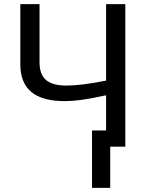

<svg xmlns="http://www.w3.org/2000/svg" viewBox="-20 -708 707 927"><path d="M424.3 -78.1H492.2V-248Q416.5 -231.4 372.1 -225.6Q327.6 -219.7 293 -219.7Q184.6 -219.7 131.3 -263.9Q78.1 -308.1 78.1 -397.9V-688H170.9V-407.7Q170.9 -347.7 202.6 -321.3Q234.4 -294.9 299.8 -294.9Q372.6 -294.9 492.2 -318.8V-688H585V0H512.2V199.2H424.3Z"/></svg>

Font: Arial
Style: Regular
Weight: 400
Designer: Steve Matteson
Foundry: Ascender Corporation
Version: Version 2.00.3